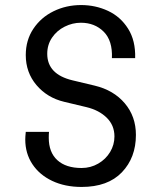

<svg xmlns="http://www.w3.org/2000/svg" viewBox="-20 -730 640 760"><path d="M80 -178Q80 -188 82 -208H174Q173 -200 173 -185Q173 -127 207 -96Q241 -65 303 -65Q339 -65 369 -82.5Q399 -100 416 -128.5Q433 -157 433 -190Q433 -234 402.5 -264Q372 -294 322 -306L234 -327Q167 -343 124.5 -393Q82 -443 82 -512Q82 -571 112 -616Q142 -661 192 -685.5Q242 -710 301 -710Q358 -710 407.5 -687Q457 -664 487 -616.5Q517 -569 515 -500H423Q426 -569 390.5 -604.5Q355 -640 300 -640Q267 -640 236 -624.5Q205 -609 186 -581Q167 -553 167 -517Q167 -436 267 -412L355 -391Q430 -373 474 -321Q518 -269 518 -196Q518 -106 462.5 -48Q407 10 303 10Q237 10 186.5 -14Q136 -38 108 -80.5Q80 -123 80 -178Z"/></svg>

Font: Sligoil Micro
Style: Regular
Weight: 400
Designer: Ariel Martín Pérez
Foundry: Igor Stepanchenko
Version: Version 1.001